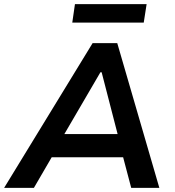

<svg xmlns="http://www.w3.org/2000/svg" viewBox="-42 -915 853 935"><path d="M-22 0 409 -705H529L734 0H597L545 -197L594 -149H173L237 -196L123 0ZM447 -563 255 -234 235 -262H569L538 -234L453 -563ZM310 -805 323 -895H672L658 -805Z"/></svg>

Font: Nunito Sans 7pt
Style: Bold Italic
Weight: 700
Italic angle: -9°
Version: Version 3.101;gftools[0.9.27]